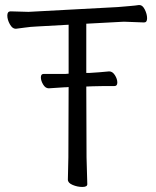

<svg xmlns="http://www.w3.org/2000/svg" viewBox="-20 -730 617 761"><path d="M322 -387 323 -106 326 0Q326 11 306.5 11Q287 11 268 3Q249 -5 249 -18L251 -107L252 -385L240 -384H235Q234 -384 174 -380H173Q160 -380 151 -395Q142 -410 142 -423.5Q142 -437 153 -437H240L252 -438V-632L126 -625Q101 -624 77.5 -620.5Q54 -617 43 -616H42Q29 -616 19 -634Q9 -652 9 -668.5Q9 -685 22 -685L93 -683L447 -702Q470 -704 494 -706Q518 -708 530 -710H533Q545 -710 554 -692Q563 -674 563 -657.5Q563 -641 551 -641L471 -644L322 -636V-441H336Q372 -443 412 -447H413Q426 -447 435.5 -432Q445 -417 445 -403Q445 -389 434 -389H395Q367 -389 347 -388Z"/></svg>

Font: QiushuiShotai
Style: Regular
Weight: 600
Designer: Fontworks Inc.
Foundry: Fontworks Inc.
Version: Version 1.250